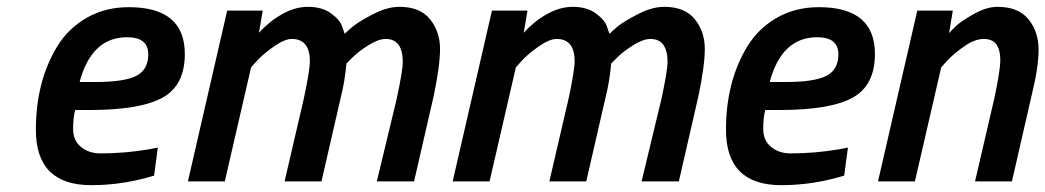

<svg xmlns="http://www.w3.org/2000/svg" viewBox="-20 -531 3060 562"><path d="M274 -82Q346 -82 416 -94L442 -99L431 -17Q340 11 247 11Q85 11 85 -151Q85 -293 148 -396Q180 -448 234 -479Q288 -510 357 -510Q521 -510 521 -373Q521 -281 455.5 -245Q390 -209 242 -209H200Q194 -187 194 -153.5Q194 -120 217 -101Q240 -82 274 -82ZM260 -291Q344 -291 379 -309Q414 -327 414 -372Q414 -422 352 -422Q248 -422 213 -291Z M887 -352Q887 -417 834 -417Q814 -417 784 -396.5Q754 -376 734 -355L715 -334L638 0H530L645 -500H749L738 -435Q741 -438 745.5 -443Q750 -448 765.5 -461.5Q781 -475 798 -485Q840 -511 881.5 -511Q923 -511 949.5 -491.5Q976 -472 982 -452L989 -432Q998 -441 1013.5 -454Q1029 -467 1071 -489Q1113 -511 1149 -511Q1210 -511 1239 -474.5Q1268 -438 1268 -388Q1268 -338 1249 -248L1192 0H1083L1141 -241Q1159 -325 1159 -349Q1159 -417 1109 -417Q1088 -417 1059 -399Q1030 -381 1012 -363L994 -345Q989 -291 978 -248L921 0H813L869 -241Q887 -325 887 -352Z M1662 -352Q1662 -417 1609 -417Q1589 -417 1559 -396.5Q1529 -376 1509 -355L1490 -334L1413 0H1305L1420 -500H1524L1513 -435Q1516 -438 1520.5 -443Q1525 -448 1540.5 -461.5Q1556 -475 1573 -485Q1615 -511 1656.5 -511Q1698 -511 1724.5 -491.5Q1751 -472 1757 -452L1764 -432Q1773 -441 1788.5 -454Q1804 -467 1846 -489Q1888 -511 1924 -511Q1985 -511 2014 -474.5Q2043 -438 2043 -388Q2043 -338 2024 -248L1967 0H1858L1916 -241Q1934 -325 1934 -349Q1934 -417 1884 -417Q1863 -417 1834 -399Q1805 -381 1787 -363L1769 -345Q1764 -291 1753 -248L1696 0H1588L1644 -241Q1662 -325 1662 -352Z M2294 -82Q2366 -82 2436 -94L2462 -99L2451 -17Q2360 11 2267 11Q2105 11 2105 -151Q2105 -293 2168 -396Q2200 -448 2254 -479Q2308 -510 2377 -510Q2541 -510 2541 -373Q2541 -281 2475.5 -245Q2410 -209 2262 -209H2220Q2214 -187 2214 -153.5Q2214 -120 2237 -101Q2260 -82 2294 -82ZM2280 -291Q2364 -291 2399 -309Q2434 -327 2434 -372Q2434 -422 2372 -422Q2268 -422 2233 -291Z M2900 -511Q2961 -511 2990.5 -474.5Q3020 -438 3020 -385.5Q3020 -333 2999 -249L2942 0H2834L2890 -241Q2908 -325 2908 -355Q2908 -385 2896.5 -401Q2885 -417 2859.5 -417Q2834 -417 2804 -396.5Q2774 -376 2754 -355L2735 -334L2658 0H2550L2665 -500H2769L2758 -434Q2766 -443 2779 -455.5Q2792 -468 2829.5 -489.5Q2867 -511 2900 -511Z"/></svg>

Font: Titillium Web
Style: SemiBold Italic
Weight: 600
Italic angle: -13°
Version: Version 1.001;PS 57.000;hotconv 1.0.70;makeotf.lib2.5.55311